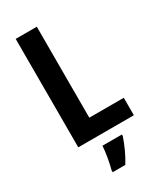

<svg xmlns="http://www.w3.org/2000/svg" viewBox="-230 -794 921 1095"><g transform="rotate(-30 230.5 -246.5)"><path d="M72 0H438V-115H211V-714H72ZM324 61H196C194 103 181 172 171 208V221H254C284 174 308 118 324 71Z"/></g></svg>

Font: Noto Sans Display SemiCondensed
Style: Bold
Weight: 700
Width: 4
Designer: Monotype Design Team
Foundry: Monotype Imaging Inc.
Version: Version 1.900